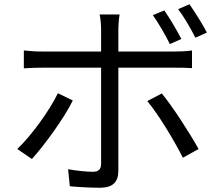

<svg xmlns="http://www.w3.org/2000/svg" viewBox="-20 -839 1040 902"><path d="M952 -686C933 -723 896 -782 870 -819L817 -796C845 -759 876 -705 898 -662ZM832 -656C811 -697 777 -754 752 -790L698 -768C725 -730 758 -673 778 -632ZM252 -401C213 -320 127 -201 61 -139L130 -92C186 -154 280 -281 322 -367ZM801 -521C825 -521 855 -521 882 -519V-602C857 -598 824 -597 800 -597H536V-699C536 -721 539 -757 542 -771H448C452 -756 455 -722 455 -700V-597H177C145 -597 120 -599 92 -602V-518C119 -520 147 -521 177 -521H455V-70C455 -44 443 -32 416 -32C390 -32 344 -36 300 -44L308 36C348 40 408 43 450 43C510 43 536 16 536 -37V-521ZM672 -364C725 -301 800 -176 839 -98L913 -139C873 -211 793 -336 740 -400Z"/></svg>

Font: Source Han Sans CN Regular
Style: Regular
Weight: 400
Designer: Ryoko NISHIZUKA (kana & ideographs); Paul D. Hunt (Latin, Greek & Cyrillic); Wenlong ZHANG (bopomofo); Sandoll Communica
Foundry: Adobe Systems Incorporated
Version: Version 1.004;PS 1.004;hotconv 1.0.82;makeotf.lib2.5.63406